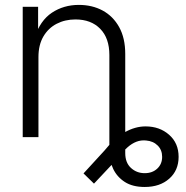

<svg xmlns="http://www.w3.org/2000/svg" viewBox="-20 -557 757 780"><path d="M567.9 202.6Q519 202.6 487.3 182.4Q455.6 162.1 439.9 129.2Q424.3 96.2 424.3 59.1V-88.9H488.8V64.9Q488.8 104 512 125.2Q535.2 146.5 567.9 146.5Q599.1 146.5 618.9 127.9Q638.7 109.4 638.7 80.1Q638.7 52.2 620.6 34.2Q602.5 16.1 573.2 13.7Q552.7 11.7 534.2 18.8Q515.6 25.9 498 41.5Q480.5 57.1 461.9 82.5L361.8 189L319.3 147.5L404.8 54.2Q445.3 3.4 487.3 -20Q529.3 -43.5 571.3 -43.5Q628.4 -43.5 667 -9.5Q705.6 24.4 705.6 80.1Q705.6 135.3 667.5 168.9Q629.4 202.6 567.9 202.6ZM136.2 -325.2V0H72.3V-529.3H134.8V-404.3H120.6Q143.1 -473.6 190.9 -505.4Q238.8 -537.1 300.3 -537.1Q354.5 -537.1 397 -514.2Q439.5 -491.2 464.1 -446.8Q488.8 -402.3 488.8 -337.9V0H424.3V-333.5Q424.3 -401.9 387.2 -439.9Q350.1 -478 286.6 -478Q244.1 -478 210.2 -460.4Q176.3 -442.9 156.2 -408.7Q136.2 -374.5 136.2 -325.2Z"/></svg>

Font: Inter 24pt Light
Style: Regular
Weight: 300
Designer: Rasmus Andersson
Foundry: rsms
Version: Version 4.001;git-66647c0bb